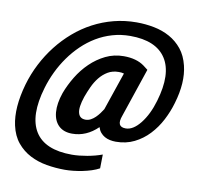

<svg xmlns="http://www.w3.org/2000/svg" viewBox="-98 -904 1200 1153"><g transform="rotate(10 502.0 -327.5)"><path d="M952.6 -364.3Q937 -310.1 909.9 -257.8Q882.8 -205.6 844.2 -164.6Q805.7 -123.5 755.4 -98.6Q705.1 -73.7 643.1 -73.7Q624.5 -73.7 606.9 -77.4Q589.4 -81.1 574.7 -89.4Q560.1 -97.7 549.1 -110.8Q538.1 -124 532.2 -143.1Q463.4 -75.7 376.5 -75.7Q324.2 -75.7 293.9 -105Q263.7 -134.3 259.3 -186Q254.9 -238.8 278.3 -306.2Q297.4 -357.4 327.9 -407.7Q358.4 -458 399.7 -498Q440.9 -538.1 491.9 -563Q543 -587.9 602.5 -587.9Q679.7 -587.9 727.5 -553.2L755.4 -531.7L654.8 -233.4Q628.4 -162.6 688 -162.6Q732.9 -162.6 776.9 -217.8Q820.8 -273.4 845.7 -358.9Q896.5 -529.8 837.4 -621.6Q777.8 -714.4 619.6 -714.4Q562.5 -714.4 510.7 -699.2Q459 -684.1 413.8 -657Q368.7 -629.9 330.1 -592.8Q291.5 -555.7 260.3 -511.7Q229 -467.8 205.3 -418.5Q181.6 -369.1 166.5 -317.9Q113.8 -140.6 172.9 -45.4Q231.9 48.8 397 48.8Q418 48.8 441.9 46.4Q465.8 43.9 490 39.6Q514.2 35.2 537.4 29.1Q560.5 22.9 580.1 15.6L578.6 100.1Q558.1 111.3 531.7 119.9Q505.4 128.4 477.5 134Q449.7 139.6 422.1 142.6Q394.5 145.5 371.1 145.5Q314.5 145.5 259.3 136Q204.1 126.5 158 102.5Q111.8 78.6 78.1 37.8Q44.4 -2.9 30.8 -64.9Q7.8 -169.4 49.8 -317.4Q69.3 -384.8 101.1 -446.5Q132.8 -508.3 174.8 -562Q216.8 -615.7 268.1 -659.9Q319.3 -704.1 378.9 -735.6Q438.5 -767.1 504.9 -784.2Q571.3 -801.3 643.1 -801.3Q697.8 -801.3 750 -791Q802.2 -780.8 845.9 -756.6Q889.6 -732.4 921.4 -693.1Q953.1 -653.8 967.3 -595.2Q991.7 -495.6 952.6 -364.3ZM410.2 -305.7Q387.7 -238.8 396.5 -206.1Q404.8 -172.4 441.4 -172.4Q457.5 -172.4 472.7 -180.4Q487.8 -188.5 500.5 -200.9Q513.2 -213.4 523.9 -227.8Q534.7 -242.2 542 -254.4L620.6 -485.4Q612.8 -487.8 605 -488.5Q597.2 -489.3 588.9 -489.3Q550.8 -489.3 522.2 -472.2Q493.7 -455.1 472.4 -428.5Q451.2 -401.9 436.3 -369.4Q421.4 -336.9 410.2 -305.7Z"/></g></svg>

Font: Facon
Style: Bold Italic
Weight: 700
Italic angle: -12°
Designer: Google
Version: Version 2.001150; 2014